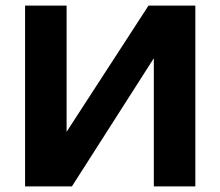

<svg xmlns="http://www.w3.org/2000/svg" viewBox="-20 -669 791 689"><path d="M238 0 532 -460V0H681V-649H513L219 -196V-649H70V0Z"/></svg>

Font: Play
Style: Bold
Weight: 700
Designer: Jonas Hecksher
Foundry: Jonas Hecksher, Playtypeª, e-types AS
Version: Version 1.002